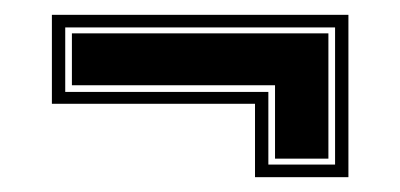

<svg xmlns="http://www.w3.org/2000/svg" viewBox="-20 -334 540 259"><path d="M324 -95V-194H50V-314H450V-95ZM342 -112H432V-297H68V-210H342ZM351 -120V-219H77V-289H423V-120Z"/></svg>

Font: Alumni Sans Collegiate One SC
Style: Regular
Weight: 400
Designer: Robert E. Leuschke
Foundry: Robert E. Leuschke
Version: Version 1.100